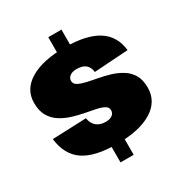

<svg xmlns="http://www.w3.org/2000/svg" viewBox="-213 -981 1196 1262"><g transform="rotate(-30 385.0 -350.0)"><path d="M335 -55H435V125H335ZM335 -825H435V-641H335ZM375 9Q209 9 125 -48Q41 -105 26 -230L283 -240Q289 -199 315.5 -176.5Q342 -154 386 -154Q417 -154 435 -167.5Q453 -181 453 -204Q453 -226 430.5 -238.5Q408 -251 371 -258.5Q334 -266 289.5 -274.5Q245 -283 201 -297Q157 -311 120 -335Q83 -359 60.5 -398Q38 -437 38 -497Q38 -599 132.5 -656Q227 -713 396 -713Q559 -713 645.5 -658Q732 -603 744 -491L486 -474Q482 -512 458.5 -531.5Q435 -551 390 -551Q359 -551 340 -537Q321 -523 321 -501Q321 -478 343.5 -465.5Q366 -453 403 -444.5Q440 -436 484.5 -428Q529 -420 573 -406.5Q617 -393 654 -370Q691 -347 713.5 -309Q736 -271 736 -212Q736 -107 641.5 -49Q547 9 375 9Z"/></g></svg>

Font: Pathway Extreme 28pt Black
Style: Regular
Weight: 900
Designer: Eduardo Rodriguez Tunni
Foundry: Eduardo Rodriguez Tunni
Version: Version 1.001;gftools[0.9.26]